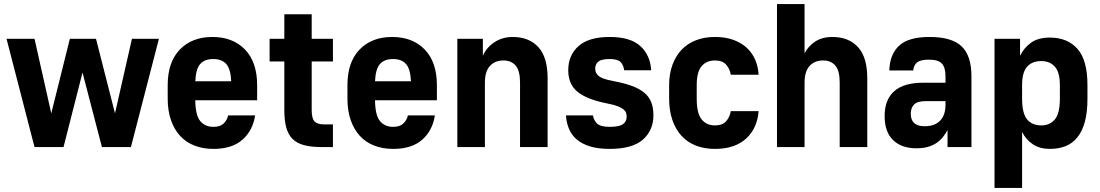

<svg xmlns="http://www.w3.org/2000/svg" viewBox="-20 -720 5385 940"><path d="M12 -530H149L231 -165L322 -530H450L543 -165L626 -530H758L621 0H479L384 -365L291 0H149Z M1025 9Q974 9 932.5 -7Q891 -23 862 -54.5Q833 -86 817 -132Q801 -178 801 -237V-303Q801 -416 860.5 -477.5Q920 -539 1020 -539Q1120 -539 1179.5 -477.5Q1239 -416 1239 -302V-229H936Q937 -155 960.5 -127Q984 -99 1025 -99Q1058 -99 1075 -115.5Q1092 -132 1097 -155H1229Q1218 -81 1167 -36Q1116 9 1025 9ZM1024 -431Q983 -431 961 -407.5Q939 -384 936 -322H1112Q1109 -384 1087 -407.5Q1065 -431 1024 -431Z M1554 0Q1503 0 1468 -9.5Q1433 -19 1412 -40Q1391 -61 1381.5 -95.5Q1372 -130 1372 -181V-419H1300V-530H1372V-650H1506V-530H1610V-419H1506V-181Q1506 -140 1520 -125.5Q1534 -111 1566 -111H1610V0Z M1905 9Q1854 9 1812.5 -7Q1771 -23 1742 -54.5Q1713 -86 1697 -132Q1681 -178 1681 -237V-303Q1681 -416 1740.5 -477.5Q1800 -539 1900 -539Q2000 -539 2059.5 -477.5Q2119 -416 2119 -302V-229H1816Q1817 -155 1840.5 -127Q1864 -99 1905 -99Q1938 -99 1955 -115.5Q1972 -132 1977 -155H2109Q2098 -81 2047 -36Q1996 9 1905 9ZM1904 -431Q1863 -431 1841 -407.5Q1819 -384 1816 -322H1992Q1989 -384 1967 -407.5Q1945 -431 1904 -431Z M2219 -530H2344V-447Q2362 -488 2401 -513.5Q2440 -539 2490 -539Q2570 -539 2615.5 -489.5Q2661 -440 2661 -337V0H2526V-316Q2526 -374 2504.5 -399Q2483 -424 2445 -424Q2403 -424 2378.5 -397Q2354 -370 2354 -316V0H2219Z M2965 9Q2909 9 2869.5 -3Q2830 -15 2804.5 -36.5Q2779 -58 2766 -88.5Q2753 -119 2751 -155H2883Q2887 -130 2904 -114.5Q2921 -99 2965 -99Q3013 -99 3030.5 -112.5Q3048 -126 3048 -148Q3048 -159 3045 -168Q3042 -177 3032 -185Q3022 -193 3004 -200Q2986 -207 2955 -213Q2853 -233 2807.5 -270.5Q2762 -308 2762 -376Q2762 -449 2812 -494Q2862 -539 2965 -539Q3067 -539 3115.5 -494Q3164 -449 3168 -376H3036Q3032 -403 3017.5 -417Q3003 -431 2965 -431Q2925 -431 2909.5 -418.5Q2894 -406 2894 -383Q2894 -362 2911.5 -347.5Q2929 -333 2983 -323Q3037 -313 3074.5 -299Q3112 -285 3135.5 -265Q3159 -245 3169 -218Q3179 -191 3179 -155Q3179 -82 3127.5 -36.5Q3076 9 2965 9Z M3480 9Q3429 9 3387.5 -7Q3346 -23 3317 -54.5Q3288 -86 3272 -132Q3256 -178 3256 -237V-303Q3256 -358 3272 -402Q3288 -446 3317 -476.5Q3346 -507 3387.5 -523Q3429 -539 3480 -539Q3531 -539 3570 -525Q3609 -511 3636 -486Q3663 -461 3677.5 -427Q3692 -393 3694 -354H3558Q3553 -383 3535 -403.5Q3517 -424 3480 -424Q3439 -424 3415 -396Q3391 -368 3391 -303V-237Q3391 -165 3415 -135.5Q3439 -106 3480 -106Q3517 -106 3535 -126.5Q3553 -147 3558 -176H3694Q3691 -135 3676 -101.5Q3661 -68 3634.5 -43Q3608 -18 3569.5 -4.5Q3531 9 3480 9Z M3784 -700H3919V-459Q3937 -494 3971 -516.5Q4005 -539 4055 -539Q4135 -539 4180.5 -489.5Q4226 -440 4226 -337V0H4091V-316Q4091 -374 4069.5 -399Q4048 -424 4010 -424Q3968 -424 3943.5 -397Q3919 -370 3919 -316V0H3784Z M4466 6Q4394 6 4352.5 -34Q4311 -74 4311 -152Q4311 -232 4358 -273.5Q4405 -315 4499 -315H4609V-346Q4609 -391 4590.5 -409.5Q4572 -428 4528 -428Q4486 -428 4469.5 -414Q4453 -400 4451 -375H4334Q4336 -453 4381.5 -496Q4427 -539 4531 -539Q4640 -539 4688 -493Q4736 -447 4736 -347V0H4619V-83Q4609 -65 4596 -48.5Q4583 -32 4565 -20Q4547 -8 4523 -1Q4499 6 4466 6ZM4507 -102Q4556 -102 4582.5 -129Q4609 -156 4609 -207V-225H4514Q4472 -225 4455.5 -208.5Q4439 -192 4439 -163Q4439 -102 4507 -102Z M4849 -530H4974V-447Q4994 -487 5028.5 -511.5Q5063 -536 5120 -536Q5206 -536 5255 -481Q5304 -426 5304 -303V-237Q5304 -171 5291.5 -124.5Q5279 -78 5255 -48Q5231 -18 5197 -4.5Q5163 9 5120 9Q5071 9 5037 -13.5Q5003 -36 4984 -74V200H4849ZM5078 -106Q5120 -106 5144.5 -135.5Q5169 -165 5169 -237V-303Q5169 -366 5144.5 -393.5Q5120 -421 5078 -421Q5033 -421 5008.5 -393.5Q4984 -366 4984 -303V-237Q4984 -165 5008.5 -135.5Q5033 -106 5078 -106Z"/></svg>

Font: Golos UI
Style: Bold
Weight: 700
Designer: A.Korolkova, Vitaly Kuzmin
Foundry: ParaType Ltd
Version: Version 2.000